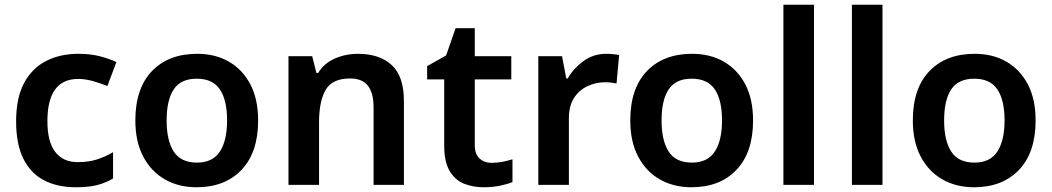

<svg xmlns="http://www.w3.org/2000/svg" viewBox="-20 -780 4437 810"><path d="M300 10Q222 10 165.5 -19.5Q109 -49 78.5 -110.5Q48 -172 48 -268Q48 -368 82 -430.5Q116 -493 175 -523Q234 -553 311 -553Q362 -553 402 -542.5Q442 -532 471 -518L433 -417Q401 -430 370 -438.5Q339 -447 310 -447Q180 -447 180 -269Q180 -182 213 -139Q246 -96 308 -96Q354 -96 389.5 -107.5Q425 -119 457 -138V-27Q425 -8 389 1Q353 10 300 10Z M1069 -272Q1069 -137 999 -63.5Q929 10 809 10Q734 10 676 -23Q618 -56 584.5 -119Q551 -182 551 -272Q551 -407 621 -480Q691 -553 812 -553Q888 -553 945.5 -520Q1003 -487 1036 -424.5Q1069 -362 1069 -272ZM683 -272Q683 -187 713 -140.5Q743 -94 811 -94Q877 -94 907.5 -140.5Q938 -187 938 -272Q938 -358 907.5 -403Q877 -448 810 -448Q743 -448 713 -403Q683 -358 683 -272Z M1490 -553Q1581 -553 1632.5 -505.5Q1684 -458 1684 -354V0H1556V-327Q1556 -388 1532 -418.5Q1508 -449 1457 -449Q1382 -449 1354 -401Q1326 -353 1326 -264V0H1197V-543H1297L1315 -472H1322Q1348 -514 1393.5 -533.5Q1439 -553 1490 -553Z M2054 -93Q2078 -93 2100 -97.5Q2122 -102 2142 -108V-12Q2121 -3 2089 3.5Q2057 10 2021 10Q1974 10 1936.5 -5.5Q1899 -21 1876.5 -59.5Q1854 -98 1854 -166V-445H1782V-501L1862 -546L1902 -661H1983V-543H2137V-445H1983V-167Q1983 -130 2003 -111.5Q2023 -93 2054 -93Z M2538 -553Q2550 -553 2566 -551.5Q2582 -550 2592 -548L2581 -428Q2572 -430 2558 -431.5Q2544 -433 2533 -433Q2494 -433 2458.5 -416.5Q2423 -400 2401.5 -366.5Q2380 -333 2380 -281V0H2251V-543H2351L2369 -449H2375Q2399 -491 2441 -522Q2483 -553 2538 -553Z M3157 -272Q3157 -137 3087 -63.5Q3017 10 2897 10Q2822 10 2764 -23Q2706 -56 2672.5 -119Q2639 -182 2639 -272Q2639 -407 2709 -480Q2779 -553 2900 -553Q2976 -553 3033.5 -520Q3091 -487 3124 -424.5Q3157 -362 3157 -272ZM2771 -272Q2771 -187 2801 -140.5Q2831 -94 2899 -94Q2965 -94 2995.5 -140.5Q3026 -187 3026 -272Q3026 -358 2995.5 -403Q2965 -448 2898 -448Q2831 -448 2801 -403Q2771 -358 2771 -272Z M3414 0H3285V-760H3414Z M3703 0H3574V-760H3703Z M4349 -272Q4349 -137 4279 -63.5Q4209 10 4089 10Q4014 10 3956 -23Q3898 -56 3864.5 -119Q3831 -182 3831 -272Q3831 -407 3901 -480Q3971 -553 4092 -553Q4168 -553 4225.5 -520Q4283 -487 4316 -424.5Q4349 -362 4349 -272ZM3963 -272Q3963 -187 3993 -140.5Q4023 -94 4091 -94Q4157 -94 4187.5 -140.5Q4218 -187 4218 -272Q4218 -358 4187.5 -403Q4157 -448 4090 -448Q4023 -448 3993 -403Q3963 -358 3963 -272Z"/></svg>

Font: Noto Sans NKo Unjoined SemiBold
Style: Regular
Weight: 600
Designer: Monotype Design Team
Foundry: Monotype Imaging Inc.
Version: Version 2.004